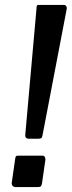

<svg xmlns="http://www.w3.org/2000/svg" viewBox="-20 -762 292 782"><path d="M151 -15Q149 -5 145.5 -2.5Q142 0 130 0H45Q35 0 31 -5.5Q27 -11 28 -19L42 -116Q43 -124 45.5 -126Q48 -128 53 -128H153Q159 -128 162 -123.5Q165 -119 165 -112ZM153 -210Q151 -201 147.5 -199Q144 -197 134 -197H98Q89 -197 85.5 -201.5Q82 -206 83 -214L129 -731Q129 -738 131 -740Q133 -742 138 -742H241Q246 -742 249.5 -737Q253 -732 252 -727Z"/></svg>

Font: Libre Franklin Thin Medium
Style: Italic
Weight: 500
Italic angle: -8°
Version: Version 3.000